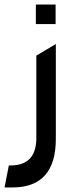

<svg xmlns="http://www.w3.org/2000/svg" viewBox="-20 -607 326 846"><path d="M26 122H19L0 219H34C162 219 226 148 226 5V-413L140 -362V10C137 85 99 122 26 122ZM138 -501H225V-587H138Z"/></svg>

Font: All Genders v4 Light
Style: Regular
Weight: 300
Designer: Rassam Alawdi
Foundry: Rassam Art
Version: Version 3.100;FEAKit 1.0